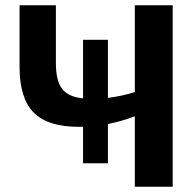

<svg xmlns="http://www.w3.org/2000/svg" viewBox="-20 -708 743 728"><path d="M634.8 0H491.2V-267.1Q442.4 -248.5 389.2 -237.8V-88.9H294.9V-227.1H278.8Q161.6 -227.1 107.9 -281Q54.2 -335 54.2 -454.1V-688H191.9V-469.2Q191.9 -401.4 215.8 -370.8Q239.7 -340.3 294.9 -335V-557.1H389.2V-336.9Q441.9 -343.3 491.2 -358.9V-688H634.8Z"/></svg>

Font: Libra Sans Modern
Style: Bold
Weight: 700
Foundry: Stefan Peev, Context Ltd
Version: Version 1.000